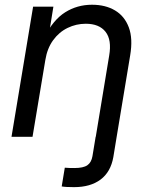

<svg xmlns="http://www.w3.org/2000/svg" viewBox="-20 -563 617 790"><path d="M233.9 204.1 246.6 127Q254.4 127.9 267.3 128.2Q280.3 128.4 286.1 128.4Q322.8 128.4 339.4 116.9Q356 105.5 360.4 79.6L373.5 0H460L446.3 83.5Q435.5 144.5 393.8 175.8Q352.1 207 284.7 207Q268.6 207 255.1 206.3Q241.7 205.6 233.9 204.1ZM166.5 -315.9 113.8 0H27.3L116.2 -535.6H199.7L178.7 -405.8L162.1 -408.7Q198.7 -481.4 248.3 -512.5Q297.9 -543.5 358.4 -543.5Q414.1 -543.5 453.4 -520Q492.7 -496.6 510 -450.4Q527.3 -404.3 515.6 -335L460 0H374L429.2 -334Q440.4 -398.9 414.3 -432.1Q388.2 -465.3 333 -465.3Q293.5 -465.3 258.3 -448.2Q223.1 -431.2 198.7 -397.7Q174.3 -364.3 166.5 -315.9Z"/></svg>

Font: Inter 20pt
Style: Italic
Weight: 400
Italic angle: -9.3988°
Version: Version 4.001;git-66647c0bb